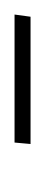

<svg xmlns="http://www.w3.org/2000/svg" viewBox="81 -712 62 264"><g transform="rotate(-90 112.0 -580.0)"><path d="M46 -569 48 -591H224L221 -569Z"/></g></svg>

Font: Alumni Sans ExtraLight
Style: Italic
Weight: 250
Italic angle: -8°
Version: Version 1.016